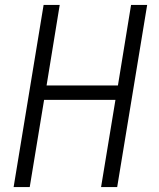

<svg xmlns="http://www.w3.org/2000/svg" viewBox="-20 -755 640 775"><path d="M35 0 156 -735H221L168 -410H456L509 -735H574L453 0H388L446 -352H158L100 0Z"/></svg>

Font: Iosevka Light Extended Oblique
Style: Regular
Weight: 300
Width: 7
Italic angle: -9°
Monospace: yes
Designer: Belleve Invis
Foundry: Belleve Invis
Version: Version 32.5.0; ttfautohint (v1.8.4)